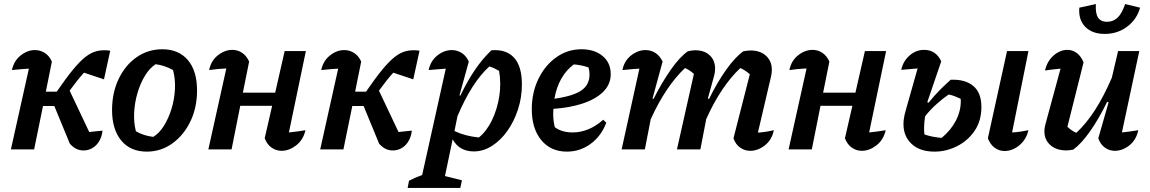

<svg xmlns="http://www.w3.org/2000/svg" viewBox="-20 -740 5698 951"><path d="M34 0 123 -400Q106 -399 86.5 -397.5Q67 -396 39 -393Q49 -439 82.5 -465.5Q116 -492 153 -492Q179 -492 201.5 -478Q224 -464 237 -435L207 -286H261Q307 -353 341.5 -395Q376 -437 404.5 -459Q433 -481 462 -487.5Q491 -494 526 -489L495 -347L396 -380Q364 -345 325 -291L422 -86Q433 -87 448.5 -89Q464 -91 488 -93Q484 -58 467 -34Q450 -10 425 -0.5Q400 9 374 3Q348 -3 326 -28L249 -215H193L149 0Z M707 11Q626 11 580.5 -44Q535 -99 535 -195Q535 -280 567.5 -348.5Q600 -417 656.5 -456.5Q713 -496 784 -496Q865 -496 910.5 -442.5Q956 -389 956 -292Q956 -207 923 -138.5Q890 -70 833.5 -29.5Q777 11 707 11ZM739 -62Q769 -80 792 -117Q815 -154 829.5 -201Q844 -248 846.5 -298.5Q849 -349 837 -393Q796 -416 751 -422Q721 -403 698 -365Q675 -327 661 -279.5Q647 -232 644.5 -182.5Q642 -133 653 -90Q690 -68 739 -62Z M1012 0 1101 -401Q1056 -399 1016 -393Q1025 -439 1059 -466Q1093 -493 1131 -493Q1157 -493 1179 -478.5Q1201 -464 1214 -435L1183 -281H1343L1390 -487H1495L1411 -84Q1451 -88 1493 -95Q1482 -47 1447 -20Q1412 7 1375 7Q1348 7 1325.5 -8.5Q1303 -24 1291 -55L1328 -216H1170L1127 0Z M1566 0 1655 -400Q1638 -399 1618.5 -397.5Q1599 -396 1571 -393Q1581 -439 1614.5 -465.5Q1648 -492 1685 -492Q1711 -492 1733.5 -478Q1756 -464 1769 -435L1739 -286H1793Q1839 -353 1873.5 -395Q1908 -437 1936.5 -459Q1965 -481 1994 -487.5Q2023 -494 2058 -489L2027 -347L1928 -380Q1896 -345 1857 -291L1954 -86Q1965 -87 1980.5 -89Q1996 -91 2020 -93Q2016 -58 1999 -34Q1982 -10 1957 -0.5Q1932 9 1906 3Q1880 -3 1858 -28L1781 -215H1725L1681 0Z M1999 191 2006 155Q2044 136 2071 127L2188 -400Q2165 -398 2144.5 -396.5Q2124 -395 2103 -393Q2113 -439 2146.5 -465.5Q2180 -492 2218 -492Q2244 -492 2266.5 -478Q2289 -464 2302 -435L2256 -268L2260 -266Q2293 -335 2330.5 -391Q2368 -447 2414 -491Q2487 -497 2526 -454.5Q2565 -412 2565 -322Q2565 -257 2545.5 -197.5Q2526 -138 2493 -91.5Q2460 -45 2417 -17.5Q2374 10 2327 10Q2255 10 2222 -50L2184 132L2268 153L2260 191ZM2231 -91Q2283 -66 2352 -59Q2391 -91 2417 -145Q2443 -199 2453 -263Q2463 -327 2452 -389Q2440 -396 2428.5 -401.5Q2417 -407 2404 -411Q2318 -334 2246 -165Z M2788 11Q2708 11 2661 -46Q2614 -103 2614 -199Q2614 -281 2646.5 -348.5Q2679 -416 2735 -456Q2791 -496 2860 -496Q2925 -496 2965 -462.5Q3005 -429 3005 -373Q3005 -322 2968 -285.5Q2931 -249 2866.5 -227.5Q2802 -206 2721 -201Q2720 -188 2720 -175Q2720 -142 2728 -110Q2763 -84 2817 -84Q2855 -84 2893.5 -99.5Q2932 -115 2968 -147L2983 -132Q2958 -66 2905.5 -27.5Q2853 11 2788 11ZM2900 -371Q2900 -389 2895 -406Q2860 -418 2822 -421Q2746 -364 2726 -251Q2819 -264 2859.5 -292Q2900 -320 2900 -371Z M3059 0 3147 -400Q3130 -399 3110.5 -397.5Q3091 -396 3063 -393Q3072 -439 3106 -465.5Q3140 -492 3177 -492Q3204 -492 3226 -478Q3248 -464 3262 -435L3212 -252L3217 -250Q3259 -333 3303 -395.5Q3347 -458 3387 -486Q3399 -489 3407.5 -490Q3416 -491 3423 -491Q3469 -491 3495.5 -466Q3522 -441 3522 -400Q3522 -382 3517 -364L3486 -252L3492 -250Q3533 -333 3577.5 -395.5Q3622 -458 3662 -486Q3684 -490 3697 -490Q3746 -490 3774.5 -463.5Q3803 -437 3803 -394Q3803 -377 3799 -361L3734 -83Q3760 -85 3777.5 -88Q3795 -91 3813 -95Q3803 -47 3768.5 -20Q3734 7 3696 7Q3669 7 3646.5 -8.5Q3624 -24 3613 -55L3694 -372Q3672 -392 3647 -403Q3601 -360 3558 -296.5Q3515 -233 3478 -150L3449 0H3333L3417 -374Q3396 -393 3373 -403Q3326 -359 3283 -295Q3240 -231 3203 -149L3174 0Z M3886 0 3975 -401Q3930 -399 3890 -393Q3899 -439 3933 -466Q3967 -493 4005 -493Q4031 -493 4053 -478.5Q4075 -464 4088 -435L4057 -281H4217L4264 -487H4369L4285 -84Q4325 -88 4367 -95Q4356 -47 4321 -20Q4286 7 4249 7Q4222 7 4199.5 -8.5Q4177 -24 4165 -55L4202 -216H4044L4001 0Z M4609 11Q4536 11 4495.5 -27Q4455 -65 4455 -125Q4455 -142 4458 -158.5Q4461 -175 4465 -189L4525 -401Q4504 -399 4484 -397.5Q4464 -396 4444 -394Q4453 -437 4485 -465Q4517 -493 4557 -493Q4616 -493 4642 -436L4573 -234L4579 -231Q4608 -267 4637 -296Q4666 -325 4689 -345Q4760 -348 4800.5 -314.5Q4841 -281 4841 -210Q4841 -141 4807 -91.5Q4773 -42 4719.5 -15.5Q4666 11 4609 11ZM5074 -95Q5063 -48 5028.5 -20Q4994 8 4956 8Q4929 8 4907 -8Q4885 -24 4873 -55L4968 -487H5074L4993 -84Q5014 -85 5034 -88Q5054 -91 5074 -95ZM4557 -103Q4557 -88 4559 -74Q4579 -67 4600 -63Q4621 -59 4644 -57Q4689 -94 4714 -141.5Q4739 -189 4739 -240Q4739 -246 4738 -251Q4723 -258 4708.5 -263.5Q4694 -269 4679 -272Q4651 -253 4619.5 -225Q4588 -197 4562 -164Q4557 -132 4557 -103Z M5420 -55 5471 -233 5464 -236Q5423 -152 5379.5 -90Q5336 -28 5296 1Q5277 5 5262 5Q5213 5 5183 -21Q5153 -47 5153 -90Q5153 -107 5158 -124L5233 -400Q5192 -396 5156 -391Q5167 -438 5199 -465.5Q5231 -493 5267 -493Q5293 -493 5314 -477Q5335 -461 5347 -431L5267 -112Q5288 -92 5311 -82Q5359 -126 5403 -194Q5447 -262 5487 -355L5518 -487H5623L5537 -84Q5576 -88 5618 -95Q5608 -47 5574 -20Q5540 7 5502 7Q5475 7 5453 -8.5Q5431 -24 5420 -55ZM5452 -572Q5390 -572 5355.5 -607Q5321 -642 5326 -702L5408 -720Q5405 -673 5419 -652.5Q5433 -632 5463 -632Q5494 -632 5515.5 -652.5Q5537 -673 5553 -720L5627 -702Q5611 -644 5563 -608Q5515 -572 5452 -572Z"/></svg>

Font: Piazzolla SemiBold
Style: Italic
Weight: 600
Italic angle: -11.3°
Designer: Juan Pablo del Peral
Foundry: Huerta Tipografica
Version: Version 1.330